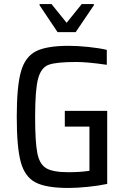

<svg xmlns="http://www.w3.org/2000/svg" viewBox="-20 -923 622 951"><path d="M63 -344Q63 -494 83.5 -567.5Q104 -641 157 -668.5Q210 -696 320 -696Q364 -696 417.5 -690.5Q471 -685 509 -676V-602Q413 -616 358 -616Q260 -616 222 -602.5Q184 -589 169 -534.5Q154 -480 154 -344Q154 -219 165 -164Q176 -109 209.5 -89.5Q243 -70 319 -70Q378 -70 423 -77V-296H301V-374H511V-12Q469 -3 415 2.5Q361 8 318 8Q209 8 156 -19.5Q103 -47 83 -120Q63 -193 63 -344ZM265 -764 176 -897V-903H235L310 -810L385 -903H445V-897L355 -764Z"/></svg>

Font: Saira Semi Condensed
Style: Regular
Weight: 400
Width: 4
Designer: Hector Gatti with collaboration of the Omnibus-Type team
Foundry: Omnibus-Type
Version: Version 1.001; ttfautohint (v1.8)